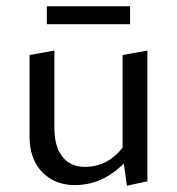

<svg xmlns="http://www.w3.org/2000/svg" viewBox="-20 -584 564 611"><path d="M394 -564V-507H129V-564ZM370 -409 449 -423V-7L384 7L374 -64Q306 5 218 5Q154 5 114 -36.5Q74 -78 74 -150V-409L153 -423V-177Q153 -118 178.5 -85.5Q204 -53 250 -53Q322 -53 370 -114Z"/></svg>

Font: EauTestText Medium
Style: Regular
Weight: 500
Designer: Christian Thalmann (Catharsis Fonts)
Version: Version 0.001;PS 000.001;hotconv 1.0.88;makeotf.lib2.5.64775